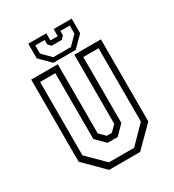

<svg xmlns="http://www.w3.org/2000/svg" viewBox="-169 -788 803 885"><g transform="rotate(-30 233.0 -345.0)"><path d="M150.5 0 47.5 -103V-540H189V-172L219.5 -141.5H246.5L277 -172V-540H418.5V-103L315.5 0ZM167 -30.5H301L388.5 -119.5V-510H307.5V-159.5L260.5 -111.5H207L158.5 -159.5V-510H77.5V-119.5ZM174.5 -556 118.5 -612V-690H214.5V-652H253.5V-690H349.5V-612L293.5 -556ZM187 -578.5H281L326 -624V-667H276V-643.5L261.5 -628H207L192.5 -643.5V-667H142.5V-624Z"/></g></svg>

Font: Tourney Condensed Light
Style: Regular
Weight: 300
Width: 3
Designer: Tyler Finck
Foundry: Etcetera Type Co
Version: Version 1.010; ttfautohint (v1.8.3)